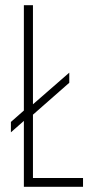

<svg xmlns="http://www.w3.org/2000/svg" viewBox="-20 -720 347 740"><path d="M22 -210V-250L72 -294V-700H107V-318L247 -440V-401L107 -278V-34H300V0H72V-254Z"/></svg>

Font: Georama Condensed ExtraLight
Style: Regular
Weight: 200
Width: 3
Designer: Jean-Baptiste Levee
Foundry: Production Type
Version: Version 1.000